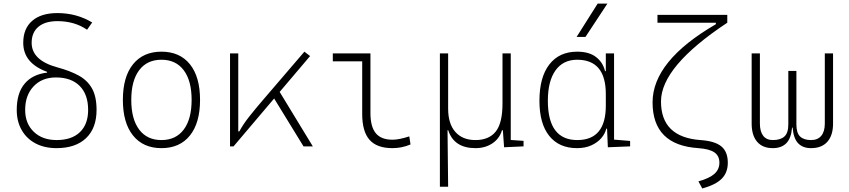

<svg xmlns="http://www.w3.org/2000/svg" viewBox="-20 -815 4728 1069"><path d="M294.4 9.8Q227.5 9.8 177.7 -16.6Q127.9 -43 100.6 -91.1Q73.2 -139.2 73.2 -203.1Q73.2 -296.9 117.2 -349.1Q161.1 -401.4 242.2 -410.6V-415Q109.4 -463.4 109.4 -576.7Q109.4 -655.8 159.2 -699Q209 -742.2 299.8 -742.2Q406.2 -742.2 493.2 -689.9L464.8 -649.4Q395 -697.3 299.8 -697.3Q231.4 -697.3 193.8 -665.8Q156.2 -634.3 156.2 -576.7Q156.2 -478.5 300.8 -439.5Q369.6 -420.9 418 -394.5Q466.3 -368.2 491.9 -323.2Q517.6 -278.3 517.6 -203.1Q517.6 -101.6 459.2 -45.9Q400.9 9.8 294.4 9.8ZM295.4 -35.2Q378.9 -35.2 424.8 -79.1Q470.7 -123 470.7 -203.1Q470.7 -289.1 423.8 -336.4Q377 -383.8 291 -383.8Q213.9 -383.8 167 -334.2Q120.1 -284.7 120.1 -203.1Q120.1 -127.4 168 -81.3Q215.8 -35.2 295.4 -35.2Z M878.9 9.8Q777.3 9.8 720.7 -60.5Q664.1 -130.9 664.1 -258.8Q664.1 -387.2 720.7 -457.3Q777.3 -527.3 878.9 -527.3Q981 -527.3 1037.4 -457.3Q1093.8 -387.2 1093.8 -258.8Q1093.8 -130.9 1037.4 -60.5Q981 9.8 878.9 9.8ZM878.9 -35.2Q959 -35.2 1002.9 -93.5Q1046.9 -151.9 1046.9 -258.8Q1046.9 -365.7 1002.9 -424.1Q959 -482.4 878.9 -482.4Q798.8 -482.4 754.9 -424.1Q710.9 -365.7 710.9 -258.8Q710.9 -151.9 754.9 -93.5Q798.8 -35.2 878.9 -35.2Z M1260.7 0V-517.6H1306.6V-83.5H1312.5Q1333.5 -122.6 1366.9 -165Q1400.4 -207.5 1449.2 -264.2L1674.8 -527.3L1706.5 -502.9L1537.1 -303.2L1721.7 0H1669.9L1506.3 -266.6L1280.3 0Z M2165 9.8Q2078.1 9.8 2037.4 -36.6Q1996.6 -83 1996.6 -180.7V-473.6H1833V-517.6H2042.5V-185.5Q2042.5 -109.4 2072.3 -73.2Q2102.1 -37.1 2165 -37.1Q2202.6 -37.1 2258.8 -55.7L2265.6 -10.7Q2217.3 9.8 2165 9.8Z M2627.4 9.8Q2507.8 9.8 2475.6 -89.8H2471.7L2475.1 224.6H2429.2V-517.6H2475.1V-210Q2475.1 -126 2515.1 -80.6Q2555.2 -35.2 2627.4 -35.2Q2701.7 -35.2 2739.7 -82Q2777.8 -128.9 2777.8 -239.3V-517.6H2823.7V-35.6L2895 -30.8V0L2786.6 4.9L2779.8 -89.8H2774.9Q2761.2 -43.5 2721.4 -16.8Q2681.6 9.8 2627.4 9.8Z M3192.4 9.8Q3092.8 9.8 3038.1 -58.3Q2983.4 -126.5 2983.4 -253.9Q2983.4 -384.3 3038.3 -455.8Q3093.3 -527.3 3193.4 -527.3Q3260.3 -527.3 3298.8 -497.3Q3337.4 -467.3 3348.6 -418.9H3353V-517.6H3398.9V-37.6L3488.3 -30.3V0L3364.3 4.9L3359.9 -98.6H3355.5Q3349.6 -71.8 3328.6 -46.9Q3307.6 -22 3273.2 -6.1Q3238.8 9.8 3192.4 9.8ZM3353 -226.6V-291Q3353 -482.4 3193.4 -482.4Q3115.2 -482.4 3072.8 -422.9Q3030.3 -363.3 3030.3 -253.9Q3030.3 -35.2 3194.3 -35.2Q3353 -35.2 3353 -226.6ZM3190.4 -609.4 3307.6 -794.9H3361.8L3239.7 -609.4Z M3890.1 234.4 3868.7 194.8Q3930.2 177.7 3957.8 152.8Q3985.4 127.9 3985.4 90.8Q3985.4 52.7 3957.5 33.4Q3929.7 14.2 3868.2 9.8Q3613.3 -6.8 3613.3 -245.1Q3613.3 -475.6 3965.8 -680.2V-688.5H3640.6V-732.4H4029.3V-688.5Q3660.2 -444.3 3660.2 -250Q3660.2 -51.3 3879.9 -35.2Q3960 -29.8 3996.1 0Q4032.2 29.8 4032.2 90.8Q4032.2 146 3998.5 179.9Q3964.8 213.9 3890.1 234.4Z M4495.6 9.8Q4449.7 9.8 4423.8 -17.3Q4397.9 -44.4 4393.1 -104.5H4390.1Q4384.8 -44.4 4357.7 -17.3Q4330.6 9.8 4282.7 9.8Q4225.6 9.8 4195.3 -25.9Q4165 -61.5 4165 -127V-517.6H4210.9V-127Q4210.9 -83 4229.2 -59.1Q4247.6 -35.2 4282.7 -35.2Q4325.2 -35.2 4347.2 -54.9Q4369.1 -74.7 4369.1 -122.1V-419.9H4414.1V-122.1Q4414.1 -74.7 4434.8 -54.9Q4455.6 -35.2 4495.6 -35.2Q4533.2 -35.2 4552.7 -59.1Q4572.3 -83 4572.3 -127V-517.6H4618.2V-127Q4618.2 -61.5 4586.7 -25.9Q4555.2 9.8 4495.6 9.8Z"/></svg>

Font: Cascadia Mono NF ExtraLight
Style: Regular
Weight: 200
Monospace: yes
Designer: Aaron Bell
Foundry: Saja Typeworks
Version: Version 2404.023; ttfautohint (v1.8.4)